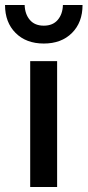

<svg xmlns="http://www.w3.org/2000/svg" viewBox="-37 -743 348 763"><path d="M291 -723Q291 -654 249 -612Q207 -570 137 -570Q67 -570 25 -612Q-17 -654 -17 -723H61Q62 -687 81.5 -664Q101 -641 137 -641Q173 -641 192.5 -664Q212 -687 213 -723ZM190 -500V0H83V-500Z"/></svg>

Font: Elaine Sans Medium
Style: Regular
Weight: 500
Designer: Wei Huang
Foundry: Wei Huang
Version: Version 2.001;PS 002.001;hotconv 1.0.88;makeotf.lib2.5.64775